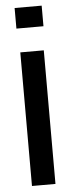

<svg xmlns="http://www.w3.org/2000/svg" viewBox="-56 -829 322 859"><g transform="rotate(-5 105.0 -400.0)"><path d="M44 -707.5V-800H165.5V-707.5ZM52 0V-600H157.5V0Z"/></g></svg>

Font: Big Shoulders Medium
Style: Regular
Weight: 500
Designer: Patric King
Foundry: XO Type Co
Version: Version 2.002